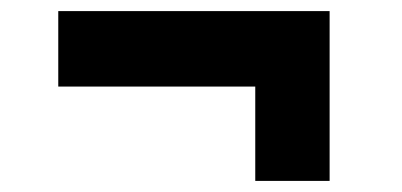

<svg xmlns="http://www.w3.org/2000/svg" viewBox="-20 -449 724 346"><path d="M440 -123V-293H85V-429H574V-123Z"/></svg>

Font: Hubot Sans SemiExpanded
Style: Bold
Weight: 700
Width: 6
Designer: Deni Anggara
Foundry: GitHub, Inc., Subsidiary of Microsoft Corporation
Version: Version 2.000